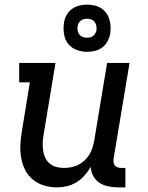

<svg xmlns="http://www.w3.org/2000/svg" viewBox="-20 -802 640 830"><path d="M226 8Q198 8 171 0Q144 -8 123 -25Q102 -42 89.5 -66Q77 -90 72 -117.5Q67 -145 68 -173.5Q69 -202 74 -231L109 -446H63V-530H220L168 -217Q165 -200 164.5 -183Q164 -166 166.5 -150Q169 -134 176 -119.5Q183 -105 195 -95Q207 -85 223 -80.5Q239 -76 256 -76Q272 -76 287.5 -79Q303 -82 317.5 -89Q332 -96 344.5 -107.5Q357 -119 365.5 -132.5Q374 -146 379 -161.5Q384 -177 387 -192L443 -530H540L471 -116Q470 -108 471 -100Q472 -92 476.5 -86.5Q481 -81 488.5 -78.5Q496 -76 504 -76H522V8H490Q469 8 447.5 3.5Q426 -1 409.5 -12Q393 -23 383 -41.5Q373 -60 372 -81Q361 -61 345.5 -43.5Q330 -26 310.5 -14Q291 -2 269 3Q247 8 226 8ZM356 -578Q332 -578 309.5 -587Q287 -596 273.5 -614Q260 -632 256.5 -656Q253 -680 257 -705Q259 -721 268 -737Q277 -753 291.5 -763.5Q306 -774 323 -778Q340 -782 356 -782Q372 -782 388 -778.5Q404 -775 417 -766.5Q430 -758 439 -746Q448 -734 452.5 -719Q457 -704 458 -688Q459 -672 456 -655Q453 -639 444.5 -623Q436 -607 421.5 -596.5Q407 -586 390 -582Q373 -578 356 -578ZM356 -639Q363 -639 370 -640.5Q377 -642 382.5 -646.5Q388 -651 391.5 -657Q395 -663 397 -670Q398 -680 396.5 -689.5Q395 -699 389.5 -706.5Q384 -714 375 -717.5Q366 -721 356 -721Q350 -721 343 -719.5Q336 -718 330 -713.5Q324 -709 320.5 -703Q317 -697 316 -690Q314 -680 315.5 -670.5Q317 -661 322.5 -653.5Q328 -646 337 -642.5Q346 -639 356 -639Z"/></svg>

Font: Iosevka Curly Slab MdEx
Style: Italic
Weight: 500
Width: 7
Italic angle: -9°
Monospace: yes
Designer: Belleve Invis
Foundry: Belleve Invis
Version: Version 11.0.0; ttfautohint (v1.8.3)